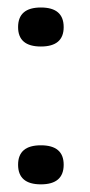

<svg xmlns="http://www.w3.org/2000/svg" viewBox="-20 -482 236 502"><path d="M86.9 0Q27.3 0 27.3 -51.3Q27.3 -102.1 86.9 -102.1Q146.5 -102.1 146.5 -51.3Q146.5 0 86.9 0ZM86.9 -360.4Q27.3 -360.4 27.3 -411.1Q27.3 -462.4 86.9 -462.4Q146.5 -462.4 146.5 -411.1Q146.5 -360.4 86.9 -360.4Z"/></svg>

Font: inglobal
Style: Regular
Weight: 400
Designer: Andrey Kochetov, Denis Davydov, Evgeny Yurtaev
Foundry: inglobal
Version: Version 1.00 September 25, 2014, initial release